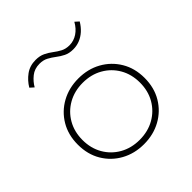

<svg xmlns="http://www.w3.org/2000/svg" viewBox="-206 -944 1123 1123"><g transform="rotate(-45 355.0 -383.0)"><path d="M354.5 16Q276.5 16 214 -18.5Q151.5 -53 115 -114.2Q78.5 -175.5 78.5 -256Q78.5 -336.5 115 -397.8Q151.5 -459 214 -493.5Q276.5 -528 354.5 -528Q433 -528 495.2 -493.5Q557.5 -459 594.2 -397.8Q631 -336.5 631 -256Q631 -175.5 594.5 -114.2Q558 -53 495.5 -18.5Q433 16 354.5 16ZM354.5 -20Q423.5 -20 477.2 -50.5Q531 -81 561.8 -134.2Q592.5 -187.5 592.5 -256Q592.5 -324.5 561.8 -377.8Q531 -431 477.2 -461.5Q423.5 -492 354.5 -492Q286 -492 232.2 -461.5Q178.5 -431 147.8 -377.8Q117 -324.5 117 -256Q117 -187.5 147.8 -134.2Q178.5 -81 232.2 -50.5Q286 -20 354.5 -20ZM454.5 -669Q420.5 -669 396.5 -681Q372.5 -693 351.8 -709Q331 -725 308.2 -737.2Q285.5 -749.5 254.5 -749.5Q213 -749.5 183.8 -726Q154.5 -702.5 137 -671.5L113.5 -692.5Q135.5 -730 170.8 -755.8Q206 -781.5 254.5 -781.5Q288.5 -781.5 313.2 -769.5Q338 -757.5 358.8 -741.5Q379.5 -725.5 402.2 -713.5Q425 -701.5 455 -701.5Q491 -701.5 521.5 -721.8Q552 -742 572.5 -779L596 -758Q579 -729.5 556.8 -709.5Q534.5 -689.5 508.5 -679.2Q482.5 -669 454.5 -669Z"/></g></svg>

Font: Spartan Thin ExtraLight
Style: Regular
Weight: 250
Version: Version 1.004